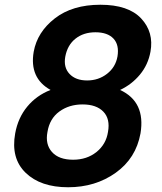

<svg xmlns="http://www.w3.org/2000/svg" viewBox="-20 -773 683 809"><path d="M193 -394Q103 -444 122 -555Q137 -638 211 -695.5Q285 -753 403 -753Q521 -753 575 -695Q629 -637 614 -555Q604 -500 569.5 -458.5Q535 -417 486 -394Q594 -344 572 -211Q553 -106 467.5 -45Q382 16 267 16Q151 16 88 -45Q25 -106 44 -211Q56 -277 95 -324Q134 -371 193 -394ZM382 -637Q332 -637 298 -610Q264 -583 255 -534Q247 -489 273 -461.5Q299 -434 347 -434Q395 -434 431 -462Q467 -490 475 -535Q483 -584 458 -610.5Q433 -637 382 -637ZM328 -333Q271 -333 230 -303Q189 -273 180 -217Q170 -165 199 -132.5Q228 -100 288 -100Q346 -100 386.5 -132.5Q427 -165 435 -217Q445 -272 415.5 -302.5Q386 -333 328 -333Z"/></svg>

Font: Poppins SemiBold
Style: Italic
Weight: 600
Italic angle: -10°
Designer: Ninad Kale (Devanagari), Jonny Pinhorn (Latin)
Foundry: Indian Type Foundry
Version: Version 3.200;PS 1.000;hotconv 16.6.54;makeotf.lib2.5.65590